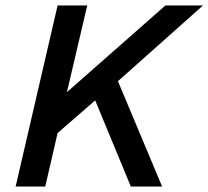

<svg xmlns="http://www.w3.org/2000/svg" viewBox="-20 -680 760 700"><path d="M37 0 190 -660H298L224 -344L583 -660H720L410 -384L571 0H457L327 -314L190 -195L145 0Z"/></svg>

Font: Work Sans Medium
Style: Italic
Weight: 500
Italic angle: -13°
Designer: Wei Huang
Foundry: Wei Huang
Version: Version 2.012; ttfautohint (v1.8.3)